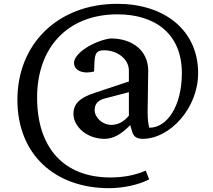

<svg xmlns="http://www.w3.org/2000/svg" viewBox="-20 -717 1114 1004"><path d="M551 267C621 267 705 250 760 221L742 175C687 200 621 211 557 211C316 211 174 58 174 -207C174 -468 333 -642 594 -642C795 -642 931 -537 931 -335C931 -161 853 -49 761 -49C755 -68 752 -94 752 -132L755 -349C754 -450 676 -516 558 -516C476 -505 367 -441 367 -388C367 -357 395 -338 435 -338C446 -338 458 -340 472 -343L474 -394C477 -441 487 -454 525 -454C595 -454 654 -407 654 -348V-291L474 -231C397 -206 364 -174 364 -121C364 -58 431 9 527 9C572 9 615 -15 661 -63L670 -32C677 -5 692 9 726 9C870 9 1016 -153 1016 -334C1016 -565 833 -697 594 -697C282 -697 71 -487 71 -195C71 92 268 267 551 267ZM475 -141C475 -172 490 -192 528 -202L654 -235V-112C626 -79 596 -64 562 -64C516 -64 475 -102 475 -141Z"/></svg>

Font: TPK Tissa Web Medium
Style: Regular
Weight: 500
Designer: Jacques Le Bailly, Suppakit Chalermlarp | Katatrad Co.,Ltd.
Foundry: Jacques Le Bailly, Cadson Demak Co.,Ltd.
Version: Version 5.000;Glyphs 3.1.2 (3151)